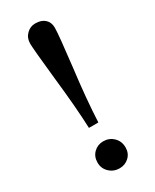

<svg xmlns="http://www.w3.org/2000/svg" viewBox="-184 -733 648 802"><g transform="rotate(-30 140.0 -332.5)"><path d="M114.3 -192.9Q110.4 -294.9 93.8 -442.9Q77.6 -594.7 77.6 -620.6Q77.6 -647.5 95.5 -665.3Q113.3 -683.1 137.7 -683.1Q167 -683.1 183.6 -668Q200.2 -652.8 200.2 -627Q200.2 -593.8 182.6 -445.8Q164.6 -301.8 159.7 -192.9ZM141.6 17.6Q113.3 17.6 93 -1.5Q72.8 -20.5 72.8 -49.3Q72.8 -78.1 91.6 -96.4Q110.4 -114.7 137.7 -114.7Q166 -114.7 186 -95.5Q206.1 -76.2 206.1 -45.9Q206.1 -18.1 187.3 -0.2Q168.5 17.6 141.6 17.6Z"/></g></svg>

Font: Elstob 10pt Medium
Style: Regular
Weight: 500
Designer: Peter S. Baker
Version: Version 1.015